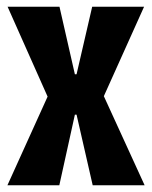

<svg xmlns="http://www.w3.org/2000/svg" viewBox="-20 -548 450 568"><path d="M120.8 -262.2 2.5 -528H156L201.5 -328.3H206.5L252.7 -528H406.2L287.2 -263.5L407.8 0H254.2L206.5 -208.7H201.5L155.5 0H2Z"/></svg>

Font: Bricolage Grotesque 96pt Condensed ExBd
Style: Regular
Weight: 800
Width: 3
Designer: Mathieu Triay
Foundry: Atelier Triay
Version: Version 1.001;Glyphs 3.2 (3207)